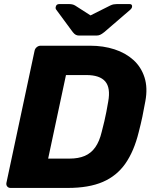

<svg xmlns="http://www.w3.org/2000/svg" viewBox="-20 -925 756 945"><path d="M32.1 0Q21.5 0 15.6 -7.2Q9.6 -14.5 11.6 -25.1L150 -674.5Q152 -685.5 160.8 -692.8Q169.5 -700 180.1 -700H423.7Q488.6 -700 543.4 -682.2Q598.2 -664.4 636.5 -629.9Q674.7 -595.4 691.2 -544.3Q707.7 -493.1 695.4 -426.9Q687.6 -383.1 680.6 -349.9Q673.6 -316.6 662.6 -274.1Q639.7 -180.9 597.1 -119.9Q554.5 -59 485.7 -29.5Q417 0 313.2 0ZM217 -144.4H322.1Q365.9 -144.4 397.2 -157.7Q428.5 -171.1 449 -200.2Q469.5 -229.2 480.6 -276Q488.3 -305.4 493.6 -328.2Q498.9 -351 503.4 -373.9Q507.9 -396.9 512.6 -425Q524.9 -492.5 498 -524.1Q471.1 -555.6 404.9 -555.6H304.7ZM369.6 -750Q360.1 -750 353.1 -753.6Q346.1 -757.1 338.1 -767.1L257 -877.1Q252.3 -882.9 254.3 -890.9Q256.9 -905 271.8 -905H318.6Q327.1 -905 334.6 -903.6Q342 -902.2 349.4 -898L425.6 -849.2L522.9 -898Q531.6 -902.2 539.4 -903.6Q547.1 -905 555.6 -905H617.7Q631.9 -905 630 -891.2Q628.7 -883.6 621.6 -877.5L493.4 -767.1Q481 -757.1 472.7 -753.6Q464.5 -750 454.6 -750Z"/></svg>

Font: Rubik Light
Style: Italic
Weight: 300
Italic angle: -12°
Designer: Hubert and Fischer
Foundry: Hubert and Fischer
Version: Version 2.300;gftools[0.9.30]